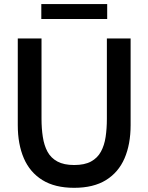

<svg xmlns="http://www.w3.org/2000/svg" viewBox="-20 -884 710 918"><path d="M334.5 14Q242.5 14 182.8 -23Q123 -60 94 -127.2Q65 -194.5 65 -285.5V-700H178.5V-316Q178.5 -269.5 184.8 -229Q191 -188.5 207.2 -158.5Q223.5 -128.5 254.5 -111.8Q285.5 -95 334.5 -95Q384.5 -95 415.2 -111.8Q446 -128.5 462.5 -158.8Q479 -189 485 -229.2Q491 -269.5 491 -316V-700H604.5V-285.5Q604.5 -194.5 575.5 -127.2Q546.5 -60 486.8 -23Q427 14 334.5 14ZM177.5 -793V-864.5H492.5V-793Z"/></svg>

Font: Cabin SemiCondensed SemiBold
Style: Regular
Weight: 600
Width: 4
Designer: Pablo Impallari
Foundry: Pablo Impallari. http://www.impallari.com Igino Marini. http://www.ikern.com
Version: Version 3.001